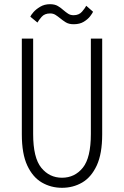

<svg xmlns="http://www.w3.org/2000/svg" viewBox="-20 -884 590 915"><path d="M275.5 11Q223 11 179.5 -14.2Q136 -39.5 110 -95.2Q84 -151 84 -243.5V-700H138V-245.5Q138 -132 176.8 -84.5Q215.5 -37 275.5 -37Q336 -37 374.5 -84.5Q413 -132 413 -245.5V-700H467V-243.5Q467 -151 441 -95.2Q415 -39.5 371.8 -14.2Q328.5 11 275.5 11ZM331 -768.5Q308 -768.5 293.2 -777.8Q278.5 -787 266.5 -797Q255.5 -806 244.5 -813Q233.5 -820 219 -820Q192.5 -820 178.2 -803.5Q164 -787 158.5 -776.5L124.5 -804.5Q127 -811.5 139.2 -825.8Q151.5 -840 171.8 -852Q192 -864 218.5 -864Q241.5 -864 256.2 -855Q271 -846 282.5 -835.5Q293.5 -826 304.5 -818.8Q315.5 -811.5 330.5 -811.5Q356.5 -811.5 371 -828.5Q385.5 -845.5 391 -856.5L423.5 -828Q420.5 -821 409.8 -806.8Q399 -792.5 379.5 -780.5Q360 -768.5 331 -768.5Z"/></svg>

Font: Trispace SemiCondensed ExtraLight
Style: Regular
Weight: 200
Width: 4
Designer: Tyler Finck
Foundry: Etcetera Type Company
Version: Version 1.210; ttfautohint (v1.8.3)